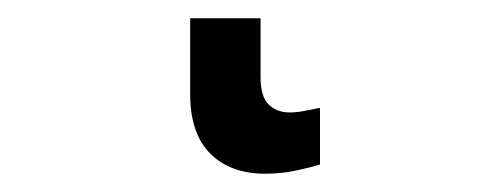

<svg xmlns="http://www.w3.org/2000/svg" viewBox="-20 38 540 210"><path d="M270 228Q232 228 210 206Q188 184 188 141V58H265V122Q265 144 274 152.5Q283 161 297 161Q305 161 314.5 159Q324 157 330 156V218Q320 221 304 224.5Q288 228 270 228Z"/></svg>

Font: Noto Sans Mono ExtraCondensed Medium
Style: Regular
Weight: 500
Width: 2
Designer: Monotype Design Team
Foundry: Monotype Imaging Inc.
Version: Version 2.014